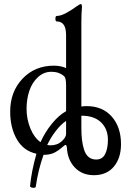

<svg xmlns="http://www.w3.org/2000/svg" viewBox="-20 -746 620 939"><path d="M154.8 167Q154.3 171.4 147.5 172.4Q140.6 173.3 133.8 170.9Q127 168.5 127 164.1Q133.8 91.8 158.2 5.9Q95.2 -7.8 62.5 -64.5Q29.8 -121.1 29.8 -200.2Q29.8 -297.4 90.1 -361.1Q150.4 -424.8 243.2 -424.8Q277.3 -424.8 303.2 -413.1V-574.2Q303.2 -641.1 257.8 -641.1Q251 -641.1 251 -654.5Q251 -668 257.8 -668Q277.3 -668 305.2 -683.3Q333 -698.7 353 -713.9Q370.6 -726.1 375 -726.1Q380.9 -726.1 380.9 -711.9Q377.9 -678.7 377.9 -637.2V-225.1Q393.6 -227.1 402.8 -227.1Q481.4 -227.1 526.6 -175.8Q571.8 -124.5 571.8 -41Q571.8 26.9 536.9 68.8Q502 110.8 439 110.8Q381.8 110.8 345.9 73.2Q310.1 35.6 307.1 -24.9Q305.2 -37.1 301.8 -37.1Q296.4 -37.1 289.1 -29.8Q262.2 -6.3 242.2 2.4Q222.2 11.2 192.9 11.2Q166.5 85.9 154.8 167ZM178.2 -50.8Q199.7 -99.1 233.6 -140.9Q267.6 -182.6 303.2 -202.1V-329.1Q303.2 -364.7 293.9 -373Q269 -395 231.9 -395Q193.8 -395 165.3 -368.4Q136.7 -341.8 123.3 -301.3Q109.9 -260.7 109.9 -213.9Q109.9 -163.6 128.4 -118.2Q147 -72.8 178.2 -50.8ZM450.2 34.2Q481 34.2 494.4 7.1Q507.8 -20 507.8 -62Q507.8 -115.2 474.1 -147.7Q440.4 -180.2 377.9 -180.2V-120.1Q377.9 -87.4 380.9 -62.5Q383.8 -37.6 391.1 -14.2Q398.4 9.3 413.3 21.7Q428.2 34.2 450.2 34.2ZM227.1 -35.2Q260.7 -35.2 283.2 -56.2Q303.2 -74.7 303.2 -91.8V-154.8Q277.3 -137.2 252.7 -105.2Q228 -73.2 210.9 -37.1Q220.7 -35.2 227.1 -35.2Z"/></svg>

Font: Junicode SmCond
Style: Regular
Weight: 400
Width: 4
Designer: Peter S. Baker
Version: Version 2.206